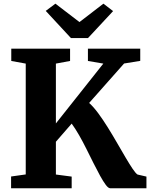

<svg xmlns="http://www.w3.org/2000/svg" viewBox="-20 -1002 800 1022"><path d="M39 0V-62.5L117 -73.5V-663.5L40 -677.5V-743H353V-677.5L277.5 -663.5V-345L530 -663.5L448 -677.5V-743H726.5V-678L640.5 -664L454.5 -454Q478 -433 503.2 -398.8Q528.5 -364.5 554 -323.5Q579.5 -282.5 603.5 -240.8Q627.5 -199 648.8 -163Q670 -127 686.2 -103Q702.5 -79 712 -73L759.5 -62V0H566.5Q556.5 0 543 -18Q529.5 -36 513 -66Q496.5 -96 478 -133Q459.5 -170 440.2 -208.8Q421 -247.5 400.8 -282.8Q380.5 -318 361.5 -344L277.5 -247.5V-73L361.5 -62V0ZM357.5 -799.5 223.5 -944 275 -982.5 403 -884.5 530.5 -982.5 582 -943 448.5 -799.5Z"/></svg>

Font: Merriweather 20pt ExtraBold
Style: Regular
Weight: 800
Version: Version 2.100